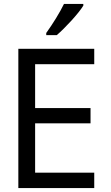

<svg xmlns="http://www.w3.org/2000/svg" viewBox="-20 -964 570 984"><path d="M217 -795V-784H271C313 -820 382 -894 407 -935V-944H308C286 -899 252 -844 217 -795ZM74 0H463V-79H160V-332H444V-410H160V-635H463V-714H74Z"/></svg>

Font: Noto Sans Mono Condensed
Style: Regular
Weight: 400
Width: 3
Designer: Monotype Design Team
Foundry: Monotype Imaging Inc.
Version: Version 2.014